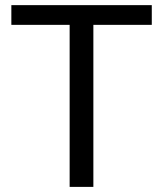

<svg xmlns="http://www.w3.org/2000/svg" viewBox="-20 -731 637 751"><path d="M573.7 -710.9V-633.8H345.2V0H252.4V-633.8H24.4V-710.9Z"/></svg>

Font: Vazirmatn RD UI FD
Style: Regular
Weight: 400
Designer: Saber Rastikerdar
Foundry: Saber Rastikerdar
Version: Version 33.003